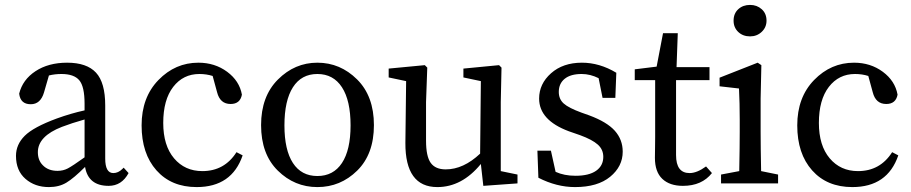

<svg xmlns="http://www.w3.org/2000/svg" viewBox="-20 -746 3704 781"><path d="M324 -106V-260Q271 -245 232 -230Q134 -192 134 -127Q134 -94 154 -74Q176 -51 214 -51Q237 -51 256 -61Q275 -71 324 -106ZM483 -64 503 -42Q475 10 422 10Q339 10 326 -67Q280 -21 250 -3Q220 15 179 15Q122 15 83.5 -18.5Q45 -52 45 -112Q45 -158 80.5 -193.5Q116 -229 211 -264Q269 -285 324 -297V-324Q324 -394 302.5 -419.5Q281 -445 230 -445Q203 -445 179 -439L159 -370Q145 -322 105 -322Q63 -322 58 -365Q72 -422 124.5 -456.5Q177 -491 253 -491Q333 -491 370.5 -450.5Q408 -410 408 -317V-101Q408 -42 441 -42Q461 -42 478 -59Z M942 -127 967 -114Q923 15 780 15Q677 15 616.5 -53Q556 -121 556 -236Q556 -350 624.5 -420.5Q693 -491 787 -491Q854 -491 904 -454Q954 -417 964 -361Q957 -323 918 -323Q875 -323 863 -371L845 -437Q820 -445 791 -445Q725 -445 684.5 -392.5Q644 -340 644 -246Q644 -154 688 -102Q732 -50 803 -50Q893 -50 942 -127Z M1137 -236Q1137 -136 1171.5 -83Q1206 -30 1271 -30Q1336 -30 1371 -83Q1406 -136 1406 -236Q1406 -337 1371 -391Q1336 -445 1271 -445Q1206 -445 1171.5 -391Q1137 -337 1137 -236ZM1271 -491Q1364 -491 1432.5 -423Q1501 -355 1501 -237Q1501 -119 1433 -52Q1365 15 1271 15Q1178 15 1110 -52Q1042 -119 1042 -237Q1042 -354 1110.5 -422.5Q1179 -491 1271 -491Z M2017 -50 2085 -36V0L1946 10L1936 -79Q1859 15 1759 15Q1628 15 1629 -165L1632 -416L1561 -431V-467L1708 -481L1718 -471L1713 -331V-174Q1713 -110 1732 -83.5Q1751 -57 1793 -57Q1865 -57 1933 -121L1936 -416L1865 -431V-467L2010 -481L2020 -471L2017 -331Z M2345 -288 2376 -277Q2449 -250 2481 -214Q2513 -178 2513 -129Q2513 -69 2462 -27Q2411 15 2319 15Q2244 15 2170 -23L2166 -133H2221L2240 -47Q2275 -31 2321 -31Q2376 -31 2405 -51.5Q2434 -72 2434 -108Q2434 -138 2411.5 -158Q2389 -178 2340 -196L2294 -212Q2173 -257 2173 -345Q2173 -405 2221.5 -448Q2270 -491 2347 -491Q2419 -491 2487 -450L2483 -348H2431L2415 -428Q2381 -445 2346 -445Q2301 -445 2277 -425.5Q2253 -406 2253 -372Q2253 -343 2273 -325Q2293 -307 2345 -288Z M2852 -69 2876 -42Q2835 10 2758 10Q2704 10 2674 -18.5Q2644 -47 2644 -104Q2644 -115 2644.5 -141.5Q2645 -168 2645 -189V-420H2562V-464L2651 -475L2677 -611H2737L2732 -473H2866V-420H2730V-115Q2730 -42 2785 -42Q2815 -42 2852 -69Z M3031 -598Q3002 -598 2983 -616Q2964 -634 2964 -662Q2964 -691 2983 -708.5Q3002 -726 3031 -726Q3059 -726 3078.5 -708.5Q3098 -691 3098 -662Q3098 -635 3078.5 -616.5Q3059 -598 3031 -598ZM3076 -50 3145 -36V0H2913V-36L2987 -50Q2989 -150 2989 -210V-260Q2989 -326 2986 -386L2907 -395V-430L3062 -491L3077 -481L3074 -345V-210Q3074 -150 3076 -50Z M3609 -127 3634 -114Q3590 15 3447 15Q3344 15 3283.5 -53Q3223 -121 3223 -236Q3223 -350 3291.5 -420.5Q3360 -491 3454 -491Q3521 -491 3571 -454Q3621 -417 3631 -361Q3624 -323 3585 -323Q3542 -323 3530 -371L3512 -437Q3487 -445 3458 -445Q3392 -445 3351.5 -392.5Q3311 -340 3311 -246Q3311 -154 3355 -102Q3399 -50 3470 -50Q3560 -50 3609 -127Z"/></svg>

Font: TypoPRO Source Serif Pro
Style: Regular
Weight: 400
Designer: Frank Grießhammer
Foundry: Adobe Systems Incorporated
Version: Version 1.017;PS 1.0;hotconv 1.0.79;makeotf.lib2.5.61930